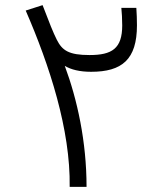

<svg xmlns="http://www.w3.org/2000/svg" viewBox="-20 -724 626 744"><path d="M250 0H315.4C315.4 -175.3 279.3 -338.9 231 -468.8C255.4 -454.1 289.1 -445.8 333 -445.8C452.6 -445.8 510.7 -493.2 510.7 -626C510.7 -646 509.8 -674.3 508.3 -693.4H450.2C452.1 -673.3 453.6 -651.4 453.6 -625.5C453.6 -535.6 413.6 -510.7 327.1 -510.7C246.6 -510.7 221.2 -528.3 200.2 -569.8C186 -598.1 171.4 -634.8 145 -704.1L79.6 -683.1C171.9 -470.7 253.4 -221.2 250 0Z"/></svg>

Font: Cascadia Code PL Light
Style: Regular
Weight: 300
Monospace: yes
Designer: Aaron Bell
Foundry: Saja Typeworks
Version: Version 2404.023